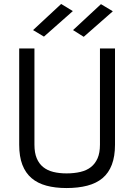

<svg xmlns="http://www.w3.org/2000/svg" viewBox="-20 -941 684 970"><path d="M154 -210Q154 -169 165.5 -141.5Q177 -114 198 -97Q219 -80 249 -72.5Q279 -65 316 -65Q355 -65 386.5 -72.5Q418 -80 439.5 -97Q461 -114 473 -141.5Q485 -169 485 -210V-696H561V-210Q561 -151 545 -109Q529 -67 498 -41Q467 -15 421 -3Q375 9 316 9Q259 9 214.5 -3Q170 -15 139.5 -41Q109 -67 93 -108.5Q77 -150 77 -210V-696H154ZM490 -920 550 -884 403 -755 349 -789ZM289 -921 348 -885 202 -756 147 -789Z"/></svg>

Font: Panefresco 400wt
Style: Regular
Weight: 400
Foundry: Campivisivi & Chank Co
Version: Version 1.002